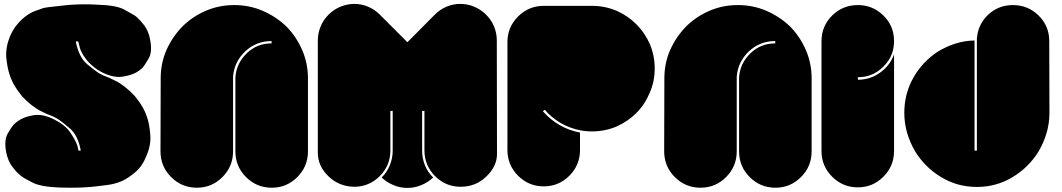

<svg xmlns="http://www.w3.org/2000/svg" viewBox="-20 -966 5361 969"><path d="M700.2 -424.8Q703.1 -418.9 710 -405.3Q715.8 -392.6 722.7 -373Q734.4 -337.9 738.3 -287.1Q743.2 -236.3 719.7 -180.7Q697.3 -125 662.1 -96.7Q627.9 -67.4 598.6 -53.7Q583 -46.9 570.3 -43Q558.6 -40 552.7 -38.1Q536.1 -33.2 457 -24.4Q402.3 -18.6 337.9 -18.6Q310.5 -18.6 280.3 -19.5Q183.6 -23.4 143.6 -44.9Q104.5 -66.4 101.6 -67.4Q100.6 -68.4 94.7 -72.3Q87.9 -76.2 79.1 -84Q61.5 -98.6 41 -126Q20.5 -153.3 11.7 -195.3Q6.8 -218.8 6.8 -238.3Q6.8 -271.5 19.5 -293Q40 -327.1 47.9 -335.9Q50.8 -338.9 59.6 -346.7Q68.4 -354.5 82 -362.3Q108.4 -377.9 151.4 -384.8Q195.3 -391.6 251 -364.3Q306.6 -336.9 333 -299.8Q358.4 -262.7 368.2 -237.3Q373 -222.7 374 -214.8Q376 -206.1 376 -206.1Q379.9 -206.1 387.7 -206.1Q373 -284.2 332 -318.4Q291 -353.5 272.5 -365.2Q247.1 -379.9 234.4 -383.8Q220.7 -387.7 188.5 -404.3Q166 -415 140.6 -434.6Q115.2 -454.1 90.8 -480.5Q76.2 -499 65.4 -514.6Q55.7 -529.3 50.8 -538.1Q46.9 -543.9 41 -557.6Q34.2 -570.3 28.3 -589.8Q16.6 -625 11.7 -675.8Q7.8 -726.6 30.3 -782.2Q43 -811.5 59.6 -834Q76.2 -855.5 93.8 -871.1Q126 -899.4 156.2 -910.2Q187.5 -921.9 197.3 -924.8Q213.9 -929.7 293 -937.5Q348.6 -944.3 413.1 -944.3Q440.4 -944.3 469.7 -942.4Q567.4 -939.5 606.4 -918Q645.5 -896.5 648.4 -894.5Q649.4 -894.5 655.3 -890.6Q662.1 -886.7 670.9 -878.9Q687.5 -864.3 709 -836.9Q729.5 -808.6 737.3 -767.6Q742.2 -744.1 742.2 -724.6Q743.2 -691.4 729.5 -669.9Q709 -634.8 702.1 -627Q699.2 -624 690.4 -616.2Q681.6 -608.4 668 -600.6Q641.6 -585.9 598.6 -579.1Q555.7 -572.3 500 -598.6Q469.7 -613.3 449.2 -631.8Q427.7 -649.4 414.1 -668Q387.7 -702.1 381.8 -729.5Q375 -756.8 375 -756.8Q371.1 -756.8 362.3 -756.8Q377.9 -678.7 418 -643.6Q459 -609.4 477.5 -597.7Q502.9 -583 516.6 -579.1Q529.3 -575.2 561.5 -558.6Q584 -547.9 609.4 -528.3Q634.8 -508.8 660.2 -481.4Q673.8 -463.9 684.6 -449.2Q694.3 -433.6 700.2 -424.8Z M791 -570.3Q791 -647.5 820.3 -713.9Q850.6 -781.2 900.4 -832Q950.2 -881.8 1017.6 -911.1Q1085 -940.4 1162.1 -940.4Q1239.3 -940.4 1306.6 -911.1Q1374 -881.8 1425.8 -832Q1475.6 -781.2 1504.9 -713.9Q1534.2 -646.5 1534.2 -570.3Q1534.2 -447.3 1534.2 -202.1Q1534.2 -126 1480.5 -72.3Q1426.8 -18.6 1351.6 -18.6Q1275.4 -18.6 1221.7 -72.3Q1168 -126 1168 -202.1Q1168 -326.2 1168 -575.2Q1172.9 -646.5 1225.6 -697.3Q1277.3 -747.1 1350.6 -747.1Q1350.6 -751 1350.6 -758.8Q1273.4 -758.8 1217.8 -707Q1162.1 -654.3 1156.2 -579.1Q1156.2 -453.1 1156.2 -202.1Q1156.2 -126 1102.5 -72.3Q1048.8 -18.6 973.6 -18.6Q897.5 -18.6 843.8 -72.3Q790 -126 790 -202.1Q791 -324.2 791 -570.3Z M2488.3 -188.5Q2488.3 -127 2434.6 -75.2Q2380.9 -23.4 2304.7 -23.4Q2229.5 -23.4 2175.8 -77.1Q2122.1 -130.9 2122.1 -207Q2122.1 -273.4 2122.1 -406.2Q2118.2 -406.2 2110.4 -406.2Q2110.4 -339.8 2110.4 -207Q2110.4 -166 2125 -130.9Q2139.6 -95.7 2166 -70.3Q2140.6 -45.9 2107.4 -32.2Q2073.2 -17.6 2036.1 -17.6Q1998 -17.6 1964.8 -32.2Q1931.6 -45.9 1906.2 -70.3Q1932.6 -95.7 1947.3 -131.8Q1961.9 -167 1961.9 -207Q1961.9 -273.4 1961.9 -406.2Q1958 -406.2 1950.2 -406.2Q1950.2 -339.8 1950.2 -207Q1950.2 -130.9 1896.5 -77.1Q1842.8 -23.4 1767.6 -23.4Q1691.4 -24.4 1637.7 -76.2Q1584 -127.9 1584 -195.3Q1584 -383.8 1584 -762.7Q1584 -797.9 1597.7 -831.1Q1611.3 -865.2 1637.7 -891.6Q1665 -918.9 1699.2 -932.6Q1733.4 -946.3 1768.6 -946.3Q1803.7 -946.3 1836.9 -932.6Q1870.1 -918.9 1897.5 -891.6Q1943.4 -845.7 2036.1 -752.9Q2082 -798.8 2173.8 -891.6Q2201.2 -918.9 2234.4 -932.6Q2267.6 -946.3 2302.7 -946.3Q2338.9 -946.3 2372.1 -932.6Q2406.2 -918.9 2433.6 -891.6Q2460 -865.2 2473.6 -832Q2487.3 -797.9 2487.3 -762.7Q2487.3 -571.3 2488.3 -188.5Z M2907.2 -308.6Q2854.5 -319.3 2808.6 -345.7Q2762.7 -373 2729.5 -412.1Q2726.6 -409.2 2719.7 -404.3Q2755.9 -363.3 2803.7 -335Q2851.6 -307.6 2907.2 -296.9Q2907.2 -267.6 2907.2 -209Q2907.2 -132.8 2853.5 -79.1Q2799.8 -25.4 2724.6 -25.4Q2648.4 -25.4 2594.7 -79.1Q2541 -132.8 2541 -209Q2541 -390.6 2541 -753.9Q2541 -829.1 2594.7 -882.8Q2648.4 -936.5 2724.6 -936.5Q2805.7 -936.5 2966.8 -936.5Q3032.2 -936.5 3090.8 -912.1Q3148.4 -886.7 3191.4 -843.8Q3234.4 -800.8 3259.8 -743.2Q3284.2 -685.5 3284.2 -620.1Q3284.2 -554.7 3258.8 -497.1Q3234.4 -438.5 3191.4 -395.5Q3148.4 -352.5 3090.8 -327.1Q3032.2 -302.7 2966.8 -302.7Q2954.1 -302.7 2942.4 -303.7Q2930.7 -305.7 2918 -306.6Q2914.1 -307.6 2907.2 -308.6Z M3333 -570.3Q3333 -647.5 3362.3 -713.9Q3392.6 -781.2 3442.4 -832Q3492.2 -881.8 3559.6 -911.1Q3627 -940.4 3704.1 -940.4Q3781.2 -940.4 3848.6 -911.1Q3916 -881.8 3967.8 -832Q4017.6 -781.2 4046.9 -713.9Q4076.2 -646.5 4076.2 -570.3Q4076.2 -447.3 4076.2 -202.1Q4076.2 -126 4022.5 -72.3Q3968.8 -18.6 3893.6 -18.6Q3817.4 -18.6 3763.7 -72.3Q3710 -126 3710 -202.1Q3710 -326.2 3710 -575.2Q3714.8 -646.5 3767.6 -697.3Q3819.3 -747.1 3892.6 -747.1Q3892.6 -751 3892.6 -758.8Q3815.4 -758.8 3759.8 -707Q3704.1 -654.3 3698.2 -579.1Q3698.2 -453.1 3698.2 -202.1Q3698.2 -126 3644.5 -72.3Q3590.8 -18.6 3515.6 -18.6Q3439.5 -18.6 3385.7 -72.3Q3332 -126 3332 -202.1Q3333 -324.2 3333 -570.3Z M4309.6 -563.5Q4372.1 -563.5 4421.9 -599.6Q4471.7 -635.7 4492.2 -691.4Q4492.2 -529.3 4492.2 -204.1Q4492.2 -127.9 4438.5 -74.2Q4384.8 -20.5 4309.6 -20.5Q4233.4 -20.5 4179.7 -74.2Q4126 -127.9 4126 -204.1Q4126 -388.7 4126 -757.8Q4126 -834 4179.7 -887.7Q4233.4 -940.4 4309.6 -940.4Q4384.8 -940.4 4438.5 -887.7Q4492.2 -835 4492.2 -758.8Q4492.2 -682.6 4438.5 -629.9Q4384.8 -576.2 4309.6 -576.2Q4309.6 -572.3 4309.6 -563.5Z M5276.4 -396.5Q5276.4 -343.8 5261.7 -293.9Q5247.1 -245.1 5221.7 -202.1Q5172.9 -122.1 5090.8 -72.3Q5008.8 -22.5 4910.2 -22.5Q4811.5 -22.5 4729.5 -72.3Q4647.5 -122.1 4598.6 -202.1Q4573.2 -245.1 4558.6 -293.9Q4543.9 -343.8 4543.9 -396.5Q4543.9 -493.2 4589.8 -574.2Q4635.7 -654.3 4710.9 -704.1Q4752 -729.5 4798.8 -745.1Q4846.7 -760.7 4898.4 -761.7Q4898.4 -576.2 4898.4 -206.1Q4902.3 -206.1 4910.2 -206.1Q4910.2 -394.5 4910.2 -770.5Q4915 -841.8 4966.8 -891.6Q5019.5 -940.4 5091.8 -940.4Q5168 -940.4 5221.7 -887.7Q5275.4 -835 5275.4 -758.8Q5275.4 -637.7 5276.4 -396.5Z"/></svg>

Font: Superfatty
Style: Fat
Weight: 400
Version: Version 1.0